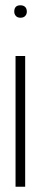

<svg xmlns="http://www.w3.org/2000/svg" viewBox="-20 -710 156 730"><path d="M39.1 0V-497.1H75.7V0ZM34.2 -665.5Q34.2 -689.9 57.6 -689.9Q68.8 -689.9 75.4 -683.8Q82 -677.7 82 -665.5Q82 -656.2 75.9 -649.4Q69.8 -642.6 57.6 -642.6Q46.4 -642.6 40.3 -649.4Q34.2 -656.2 34.2 -665.5Z"/></svg>

Font: Tulpen One
Style: Regular
Weight: 400
Designer: Naima Ben Ayed
Foundry: Naima Ben Ayed, Anton Koovit
Version: Version 1.002